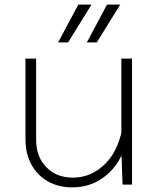

<svg xmlns="http://www.w3.org/2000/svg" viewBox="-20 -797 690 829"><path d="M136 -544V-194Q136 -120 180 -75Q224 -30 295 -30Q375 -30 436 -91.5Q497 -153 514 -274L525 -180Q500 -90 437.5 -39Q375 12 293 12Q232 12 186.5 -14Q141 -40 115.5 -86.5Q90 -133 90 -195V-544ZM550 -544V0H509L504 -149V-544ZM231 -614 318 -777H375L274 -614ZM355 -614 442 -777H499L398 -614Z"/></svg>

Font: Azeret Mono Thin Thin
Style: Regular
Weight: 250
Version: Version 1.002